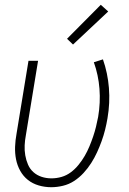

<svg xmlns="http://www.w3.org/2000/svg" viewBox="-20 -774 540 802"><path d="M194 8Q167 8 141.5 0.5Q116 -7 96.5 -22.5Q77 -38 64.5 -60.5Q52 -83 47 -108.5Q42 -134 43 -161Q44 -188 49 -215L99 -520H139L88 -209Q84 -188 83 -167Q82 -146 85.5 -125.5Q89 -105 97 -86.5Q105 -68 119.5 -55Q134 -42 153.5 -35.5Q173 -29 195 -29Q216 -29 237 -35Q258 -41 276 -54.5Q294 -68 308.5 -86Q323 -104 334 -123Q345 -142 353.5 -162.5Q362 -183 369 -203.5Q376 -224 381 -244.5Q386 -265 390 -286Q400 -345 395.5 -403Q391 -461 372 -514L410 -526Q430 -469 435 -406.5Q440 -344 429 -280Q425 -256 419 -232Q413 -208 404.5 -184.5Q396 -161 385.5 -138Q375 -115 361 -93Q347 -71 329 -51.5Q311 -32 289.5 -18Q268 -4 243 2Q218 8 194 8ZM285 -588 260 -612 401 -754 432 -726Z"/></svg>

Font: Iosevka SS04 Extralight
Style: Italic
Weight: 200
Italic angle: -9°
Monospace: yes
Designer: Belleve Invis
Foundry: Belleve Invis
Version: Version 19.0.0; ttfautohint (v1.8.4)